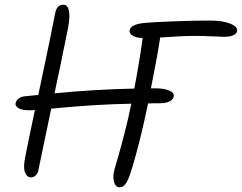

<svg xmlns="http://www.w3.org/2000/svg" viewBox="-20 -734 1024 813"><path d="M111.8 17.1Q94.2 17.1 85.9 -3.9Q77.6 -24.9 86.9 -69.8Q107.9 -175.8 127.9 -268.1Q119.1 -267.1 103 -267.1Q73.7 -267.1 58.6 -275.9Q43.5 -284.7 45.9 -296.9Q52.7 -322.3 84 -326.2Q104 -328.1 142.1 -332Q193.4 -573.2 213.9 -679.2Q220.7 -713.9 249 -713.9Q266.1 -713.9 271.7 -689.7Q277.3 -665.5 268.1 -615.2Q234.9 -450.2 210.9 -338.9Q389.2 -356 548.8 -358.9Q573.2 -488.8 584 -573.2Q556.6 -573.2 541.5 -583.3Q526.4 -593.3 528.8 -606Q533.7 -631.8 595.2 -637.2Q631.8 -640.6 718.5 -643.8Q805.2 -647 869.1 -647Q922.9 -647 955.3 -633.8Q987.8 -620.6 983.9 -602.1Q981.9 -590.8 967.5 -584.5Q953.1 -578.1 930.2 -578.1Q918.5 -578.1 879.4 -580.1Q840.3 -582 801.8 -582Q756.3 -582 658.2 -575.2Q647.9 -503.9 619.1 -359.9H639.2Q668 -359.9 686.8 -354Q705.6 -348.1 711.4 -340.8Q717.3 -333.5 715.8 -326.2Q713.4 -312.5 698.2 -304.7Q683.1 -296.9 659.2 -296.9Q624 -296.9 606.9 -295.9Q584.5 -187.5 561.5 -101.1Q538.6 -14.6 524.9 20Q516.6 39.6 507.8 49.3Q499 59.1 485.8 59.1Q470.2 59.1 463.9 39.8Q457.5 20.5 461.9 -4.9Q463.4 -12.7 476.3 -56.6Q489.3 -100.6 506.3 -166.3Q523.4 -231.9 536.1 -294.9Q386.7 -292.5 196.8 -273.9Q167 -132.8 142.1 -11.2Q139.6 0.5 130.9 8.8Q122.1 17.1 111.8 17.1Z"/></svg>

Font: Shantell Sans Irregular Bouncy
Style: Italic
Weight: 300
Italic angle: -11.31°
Designer: Stephen Nixon, Anya Danilova, Shantell Martin
Foundry: Arrow Type
Version: Version 1.006;[9816181b4]